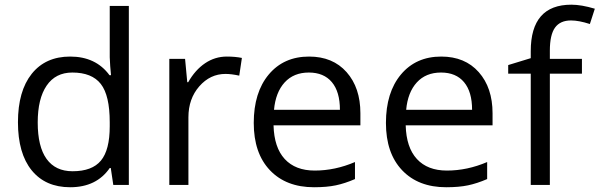

<svg xmlns="http://www.w3.org/2000/svg" viewBox="-20 -785 2545 815"><path d="M450.2 -71.8H445.8Q389.6 9.8 277.8 9.8Q172.9 9.8 114.5 -62Q56.2 -133.8 56.2 -266.1Q56.2 -398.4 114.7 -471.7Q173.3 -544.9 277.8 -544.9Q386.7 -544.9 444.8 -465.8H451.2L447.8 -504.4L445.8 -542V-759.8H526.9V0H460.9ZM288.1 -58.1Q371.1 -58.1 408.4 -103.3Q445.8 -148.4 445.8 -249V-266.1Q445.8 -379.9 408 -428.5Q370.1 -477.1 287.1 -477.1Q215.8 -477.1 178 -421.6Q140.1 -366.2 140.1 -265.1Q140.1 -162.6 177.7 -110.4Q215.3 -58.1 288.1 -58.1Z M942.9 -544.9Q978.5 -544.9 1006.8 -539.1L995.6 -463.9Q962.4 -471.2 937 -471.2Q872.1 -471.2 825.9 -418.5Q779.8 -365.7 779.8 -287.1V0H698.7V-535.2H765.6L774.9 -436H778.8Q808.6 -488.3 850.6 -516.6Q892.6 -544.9 942.9 -544.9Z M1313 9.8Q1194.3 9.8 1125.7 -62.5Q1057.1 -134.8 1057.1 -263.2Q1057.1 -392.6 1120.8 -468.8Q1184.6 -544.9 1292 -544.9Q1392.6 -544.9 1451.2 -478.8Q1509.8 -412.6 1509.8 -304.2V-252.9H1141.1Q1143.6 -158.7 1188.7 -109.9Q1233.9 -61 1315.9 -61Q1402.3 -61 1486.8 -97.2V-24.9Q1443.8 -6.3 1405.5 1.7Q1367.2 9.8 1313 9.8ZM1291 -477.1Q1226.6 -477.1 1188.2 -435.1Q1149.9 -393.1 1143.1 -318.8H1422.9Q1422.9 -395.5 1388.7 -436.3Q1354.5 -477.1 1291 -477.1Z M1874 9.8Q1755.4 9.8 1686.8 -62.5Q1618.2 -134.8 1618.2 -263.2Q1618.2 -392.6 1681.9 -468.8Q1745.6 -544.9 1853 -544.9Q1953.6 -544.9 2012.2 -478.8Q2070.8 -412.6 2070.8 -304.2V-252.9H1702.1Q1704.6 -158.7 1749.8 -109.9Q1794.9 -61 1877 -61Q1963.4 -61 2047.9 -97.2V-24.9Q2004.9 -6.3 1966.6 1.7Q1928.2 9.8 1874 9.8ZM1852.1 -477.1Q1787.6 -477.1 1749.3 -435.1Q1710.9 -393.1 1704.1 -318.8H1983.9Q1983.9 -395.5 1949.7 -436.3Q1915.5 -477.1 1852.1 -477.1Z M2450.2 -472.2H2314V0H2232.9V-472.2H2137.2V-508.8L2232.9 -538.1V-567.9Q2232.9 -765.1 2405.3 -765.1Q2447.8 -765.1 2504.9 -748L2483.9 -683.1Q2437 -698.2 2403.8 -698.2Q2357.9 -698.2 2335.9 -667.7Q2314 -637.2 2314 -569.8V-535.2H2450.2Z"/></svg>

Font: f0_2797  
Style: Regular
Weight: 400
Foundry: Ascender Corporation
Version: Version 1.10